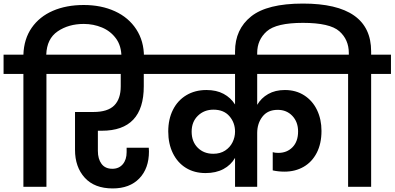

<svg xmlns="http://www.w3.org/2000/svg" viewBox="-41 -1046 2209 1075"><path d="M428 -1018Q526 -1018 602.5 -983Q679 -948 722 -882Q765 -816 765 -728V-711H639V-726Q639 -789 608.5 -830.5Q578 -872 530 -892Q482 -912 428 -912Q343 -912 282 -870.5Q221 -829 218 -740H330V-632H219V0H90V-632H-21V-740H90Q93 -828 136.5 -890.5Q180 -953 255 -985.5Q330 -1018 428 -1018Z M507 -314V-201Q507 -156 527.5 -128.5Q548 -101 588 -101Q625 -101 646.5 -126.5Q668 -152 668 -194V-219H792Q793 -210 793 -198Q793 -103 739 -47Q685 9 590 9Q488 9 433.5 -51Q379 -111 379 -207V-419H482Q562 -419 598.5 -455.5Q635 -492 635 -563V-632H288V-740H862V-632H764V-563Q764 -314 529 -314Z M1399 -632V-459Q1421 -497 1460.5 -519.5Q1500 -542 1554 -542Q1616 -542 1662.5 -512Q1709 -482 1734 -430Q1759 -378 1759 -313Q1759 -242 1732.5 -190.5Q1706 -139 1659 -112Q1612 -85 1552 -85Q1517 -85 1486 -92V-194Q1498 -190 1517 -190Q1566 -190 1597 -222Q1628 -254 1628 -310Q1628 -363 1596 -397Q1564 -431 1514 -431Q1458 -431 1428.5 -393Q1399 -355 1399 -301V0H1275V-162Q1252 -122 1210 -99.5Q1168 -77 1110 -77Q1047 -77 1000 -106Q953 -135 927 -188Q901 -241 901 -310Q901 -379 927.5 -431.5Q954 -484 1002.5 -513Q1051 -542 1115 -542Q1171 -542 1211 -520.5Q1251 -499 1275 -461V-632H821V-740H1838V-632ZM1153 -185Q1192 -185 1219.5 -203Q1247 -221 1261 -249.5Q1275 -278 1275 -309Q1275 -359 1243.5 -395.5Q1212 -432 1154 -432Q1102 -432 1067 -398Q1032 -364 1032 -309Q1032 -253 1066 -219Q1100 -185 1153 -185Z M2148 -740V-632H2037V0H1908V-632H1797V-740H1912V-749Q1912 -824 1859 -871Q1806 -918 1655 -918Q1506 -918 1452.5 -870.5Q1399 -823 1399 -749V-711H1275V-758Q1275 -882 1365 -954Q1455 -1026 1655 -1026Q2037 -1026 2037 -758V-740Z"/></svg>

Font: MSTAGE SemiBold
Style: Regular
Weight: 600
Designer: Ninad Kale (Devanagari), Jonny Pinhorn (Latin)
Foundry: Indian Type Foundry
Version: 4.004